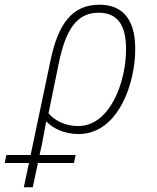

<svg xmlns="http://www.w3.org/2000/svg" viewBox="-129 -559 665 815"><path d="M-109 133H-6L-28 236H10L32 133H185L192 99H39L49 53C55 21 61 -9 67 -44C95 -15 142 10 204 10C375 10 447 -210 445 -356C444 -475 393 -539 293 -539C177 -539 118 -457 86 -305L1 99H-102ZM203 -24C148 -24 103 -47 77 -78L121 -293C150 -431 195 -505 290 -505C370 -505 405 -452 406 -356C408 -214 339 -24 203 -24Z"/></svg>

Font: Noto Sans SemiCondensed ExtraLight
Style: Italic
Weight: 200
Width: 4
Italic angle: -12°
Designer: Monotype Design Team
Foundry: Monotype Imaging Inc.
Version: Version 2.013